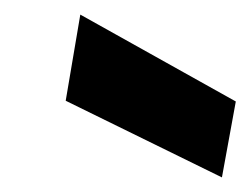

<svg xmlns="http://www.w3.org/2000/svg" viewBox="-20 -778 343 263"><path d="M284 -535 70 -640 90 -758 303 -639Z"/></svg>

Font: DM Sans 24pt Black
Style: Italic
Weight: 900
Italic angle: -10°
Designer: Colophon Foundry, Jonny Pinhorn
Foundry: Colophon Foundry
Version: Version 4.004;gftools[0.9.30]